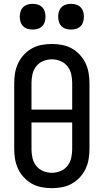

<svg xmlns="http://www.w3.org/2000/svg" viewBox="-20 -972 540 1000"><path d="M250 8Q223 8 196.5 3Q170 -2 146.5 -15Q123 -28 104.5 -48Q86 -68 74.5 -92Q63 -116 58.5 -143Q54 -170 54 -196V-539Q54 -565 58.5 -592Q63 -619 74.5 -643Q86 -667 104.5 -687Q123 -707 146.5 -720Q170 -733 196.5 -738Q223 -743 250 -743Q277 -743 303.5 -738Q330 -733 353.5 -720Q377 -707 395.5 -687Q414 -667 425.5 -643Q437 -619 441.5 -592Q446 -565 446 -539V-196Q446 -170 441.5 -143Q437 -116 425.5 -92Q414 -68 395.5 -48Q377 -28 353.5 -15Q330 -2 303.5 3Q277 8 250 8ZM144 -401H356V-539Q356 -562 351 -585Q346 -608 331.5 -626.5Q317 -645 295 -654Q273 -663 250 -663Q227 -663 205 -654Q183 -645 168.5 -626.5Q154 -608 149 -585Q144 -562 144 -539ZM250 -72Q273 -72 295 -81Q317 -90 331.5 -108.5Q346 -127 351 -150Q356 -173 356 -196V-334H144V-196Q144 -173 149 -150Q154 -127 168.5 -108.5Q183 -90 205 -81Q227 -72 250 -72ZM350 -818Q336 -818 323 -822Q310 -826 300.5 -835.5Q291 -845 287 -858Q283 -871 283 -885Q283 -899 287 -912Q291 -925 300.5 -934.5Q310 -944 323 -948Q336 -952 350 -952Q364 -952 377 -948Q390 -944 399.5 -934.5Q409 -925 413 -912Q417 -899 417 -885Q417 -871 413 -858Q409 -845 399.5 -835.5Q390 -826 377 -822Q364 -818 350 -818ZM150 -818Q136 -818 123 -822Q110 -826 100.5 -835.5Q91 -845 87 -858Q83 -871 83 -885Q83 -899 87 -912Q91 -925 100.5 -934.5Q110 -944 123 -948Q136 -952 150 -952Q164 -952 177 -948Q190 -944 199.5 -934.5Q209 -925 213 -912Q217 -899 217 -885Q217 -871 213 -858Q209 -845 199.5 -835.5Q190 -826 177 -822Q164 -818 150 -818Z"/></svg>

Font: Iosevka SS18 Medium
Style: Regular
Weight: 500
Monospace: yes
Designer: Belleve Invis
Foundry: Belleve Invis
Version: Version 25.1.1; ttfautohint (v1.8.4)